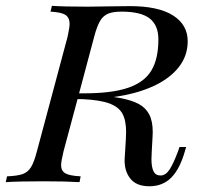

<svg xmlns="http://www.w3.org/2000/svg" viewBox="-52 -628 719 662"><path d="M589.8 -121.1 585.9 -107.9Q568.4 -45.9 538.8 -15.9Q509.3 14.2 462.9 14.2Q417 14.2 396.2 -13.7Q375.5 -41.5 377.9 -82L381.8 -145Q382.8 -164.6 382.8 -172.9Q382.8 -212.9 370.1 -236.1Q357.4 -259.3 325.4 -271.2Q293.5 -283.2 233.4 -286.1H228H215.3L167 -106Q158.7 -71.8 158.7 -58.1Q158.7 -39.1 173.1 -30.5Q187.5 -22 226.1 -20L222.2 0Q175.3 -2.9 98.1 -2.9Q10.3 -2.9 -32.2 0L-27.8 -20Q8.3 -21.5 26.1 -27.8Q43.9 -34.2 54.7 -51.3Q65.4 -68.4 75.2 -106L181.2 -502Q188 -533.7 188 -545.9Q188 -566.9 173.8 -576.4Q159.7 -585.9 122.1 -587.9L127 -607.9Q167.5 -605 250 -605Q272.9 -605 321.8 -606Q370.6 -606.9 396 -606.9Q494.1 -606.9 544.7 -574.7Q595.2 -542.5 595.2 -485.8Q595.2 -435.5 564 -396Q532.7 -356.4 475.3 -330.3Q418 -304.2 339.8 -293.5L361.8 -290Q401.4 -282.7 425.8 -269.8Q450.2 -256.8 462.4 -233.6Q474.6 -210.4 474.6 -172.9Q474.6 -163.1 474.1 -158.2L471.2 -105Q470.2 -87.4 470.2 -79.6Q470.2 -51.8 477.3 -37.4Q484.4 -22.9 501.5 -22.9Q519 -22.9 532.5 -43.2Q545.9 -63.5 562 -106.9L566.9 -121.1ZM237.8 -306.2Q333.5 -306.2 389.4 -325.2Q445.3 -344.2 469.7 -384.5Q494.1 -424.8 494.1 -492.2Q494.1 -541 463.9 -564.5Q433.6 -587.9 367.2 -587.9Q336.9 -587.9 320.1 -580.6Q303.2 -573.2 292.7 -555.2Q282.2 -537.1 272.9 -502L220.7 -306.2Z"/></svg>

Font: TypoPRO Playfair Display SC
Style: Italic
Weight: 400
Italic angle: -14°
Designer: Claus Eggers Sørensen
Foundry: Claus Eggers Sørensen
Version: Version 1.004;PS 001.004;hotconv 1.0.70;makeotf.lib2.5.58329